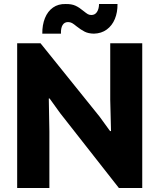

<svg xmlns="http://www.w3.org/2000/svg" viewBox="-20 -935 793 955"><path d="M65.4 -719.7H181.6L475.6 -354.5L527.3 -283.2H532.2L528.3 -439.5V-719.7H687.5V0H571.3L279.3 -372.1L226.6 -445.3H222.7L225.6 -281.2V0H65.4ZM306.6 -915Q336.4 -915.5 355.7 -906.5Q375 -897.5 394.5 -880.9Q409.2 -869.1 416.7 -864.7Q424.3 -860.4 434.6 -860.4Q452.6 -860.4 462.4 -875.5Q472.2 -890.6 472.7 -915H564.5Q564.9 -873.5 551.3 -840.6Q537.6 -807.6 511 -788.1Q484.4 -768.6 447.3 -767.6Q419.4 -768.1 400.9 -777.6Q382.3 -787.1 361.3 -803.7Q347.2 -815.4 338.4 -820.3Q329.6 -825.2 318.4 -825.2Q300.3 -825.2 291.3 -810.3Q282.2 -795.4 283.2 -767.6H190.4Q189.9 -811 203.6 -845Q217.3 -878.9 243.7 -897.5Q270 -916 306.6 -915Z"/></svg>

Font: Reddit Sans Vanilla ExtraBold
Style: Regular
Weight: 800
Designer: Stephen Hutchings
Foundry: Reddit
Version: Version 1.013